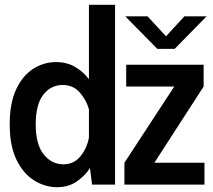

<svg xmlns="http://www.w3.org/2000/svg" viewBox="-20 -770 890 801"><path d="M218 11Q168 11 122.8 -17Q77.5 -45 49 -103Q20.5 -161 20.5 -251Q20.5 -341 48 -398.5Q75.5 -456 119.5 -483.5Q163.5 -511 213.5 -511Q259 -511 293.5 -490.8Q328 -470.5 351 -439.5V-750H460V0H364L355.5 -68.5Q333 -35 298.8 -12Q264.5 11 218 11ZM502.5 -702H595.5L672.5 -618.5L749.5 -702H842L708.5 -566H636.5ZM499 0V-91L707 -409H506.5V-500H829.5V-409L624 -91H833V0ZM129 -251Q129 -168 162 -126.2Q195 -84.5 245 -84.5Q288 -84.5 315.5 -118Q343 -151.5 351 -196V-314.5Q339.5 -354 312.2 -384.8Q285 -415.5 241.5 -415.5Q192.5 -415.5 160.8 -375Q129 -334.5 129 -251Z"/></svg>

Font: Trispace Medium
Style: Regular
Weight: 500
Designer: Tyler Finck
Foundry: Etcetera Type Company
Version: Version 1.210; ttfautohint (v1.8.3)